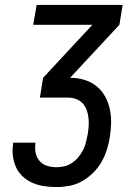

<svg xmlns="http://www.w3.org/2000/svg" viewBox="-20 -755 540 775"><path d="M209 0Q183 0 158.5 -3.5Q134 -7 112 -16.5Q90 -26 72.5 -42Q55 -58 45 -79.5Q35 -101 32 -125.5Q29 -150 33 -175Q33 -176 33 -177Q33 -178 33 -179H123Q123 -178 123 -177.5Q123 -177 123 -177Q120 -157 124 -138Q128 -119 140 -105Q152 -91 170.5 -85.5Q189 -80 209 -80Q225 -80 241 -84Q257 -88 271.5 -98Q286 -108 297 -121.5Q308 -135 315.5 -150Q323 -165 327 -181Q331 -197 334 -213Q337 -230 338 -247Q339 -264 337 -280.5Q335 -297 329.5 -312Q324 -327 313 -338.5Q302 -350 286.5 -355.5Q271 -361 255 -361H141L154 -441L353 -655H114L128 -735H475L462 -655L263 -441Q292 -441 319.5 -433Q347 -425 368.5 -408Q390 -391 403.5 -367Q417 -343 423 -315.5Q429 -288 428.5 -259Q428 -230 423 -200Q419 -175 411 -149.5Q403 -124 389 -100Q375 -76 355 -56.5Q335 -37 311 -23.5Q287 -10 260.5 -5Q234 0 209 0Z"/></svg>

Font: Iosevka Curly Medium Oblique
Style: Regular
Weight: 500
Italic angle: -9°
Monospace: yes
Designer: Belleve Invis
Foundry: Belleve Invis
Version: Version 11.1.0; ttfautohint (v1.8.3)